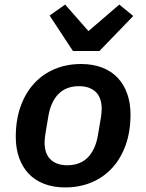

<svg xmlns="http://www.w3.org/2000/svg" viewBox="-20 -808 640 840"><path d="M265 12Q214 12 173.5 -3.5Q133 -19 105.5 -48Q78 -77 63.5 -118Q49 -159 49 -209Q49 -283 70 -342Q91 -401 129 -442.5Q167 -484 219.5 -506Q272 -528 335 -528Q386 -528 426.5 -512.5Q467 -497 494.5 -468Q522 -439 536.5 -398Q551 -357 551 -307Q551 -233 530 -174Q509 -115 471 -73.5Q433 -32 380.5 -10Q328 12 265 12ZM274 -85Q330 -85 363.5 -118.5Q397 -152 408 -214L420 -285Q422 -297 423.5 -309Q425 -321 425 -330Q425 -381 398.5 -406Q372 -431 326 -431Q270 -431 236.5 -397.5Q203 -364 192 -302L180 -231Q178 -219 176.5 -207Q175 -195 175 -186Q175 -135 201.5 -110Q228 -85 274 -85ZM299 -585 197 -740 265 -788 367 -672 502 -788 563 -738 415 -585Z"/></svg>

Font: IBM Plex Mono SemiBold
Style: Italic
Weight: 600
Italic angle: -9°
Monospace: yes
Designer: Mike Abbink, Paul van der Laan, Pieter van Rosmalen
Foundry: Bold Monday
Version: Version 2.3